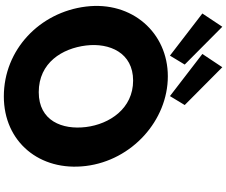

<svg xmlns="http://www.w3.org/2000/svg" viewBox="-109 -1055 1179 1001"><g transform="rotate(90 480.5 -554.5)"><path d="M14.3 -413C43.9 -172 238.8 15 482.8 15C719.8 15 874.9 -172 845.3 -413C815.7 -654 606.9 -840 377.9 -840C150.9 -840 -15.3 -654 14.3 -413ZM217.3 -413C202.2 -536 255.1 -659 400.1 -659C546.1 -659 627.2 -536 642.3 -413C657.4 -290 610.5 -167 460.5 -167C306.5 -167 232.4 -290 217.3 -413ZM316.6 -928 270 -851 50.3 -1020 119.5 -1124ZM527.6 -928 481 -851 261.3 -1020 330.5 -1124Z"/></g></svg>

Font: Hussar
Style: BdOpOblOne
Weight: 700
Foundry: Cannot Into Space Fonts
Version: Version 2.00